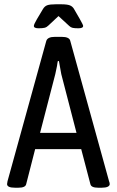

<svg xmlns="http://www.w3.org/2000/svg" viewBox="-20 -874 545 896"><path d="M13 -15Q13 -18 15 -28L196 -683Q202 -702 236 -702H268Q304 -702 308 -683L489 -28Q492 -21 492 -15Q492 -7 482.5 -2.5Q473 2 455 2H438Q406 2 402 -14L359 -178H144L102 -14Q98 2 66 2H50Q13 2 13 -15ZM337 -254 266 -528Q263 -541 255 -589H250Q248 -582 246 -566L238 -528L167 -254ZM138 -753Q138 -760 152 -784L180 -831Q188 -845 200.5 -849.5Q213 -854 240 -854H266Q293 -854 306 -849Q319 -844 326 -831L352 -786Q368 -758 368 -753Q368 -742 346 -742Q328 -742 319 -744Q310 -746 303 -753L253 -799L206 -755Q198 -747 188.5 -744.5Q179 -742 160 -742Q138 -742 138 -753Z"/></svg>

Font: Asap Condensed
Style: Regular
Weight: 400
Designer: Pablo Cosgaya
Foundry: Omnibus-Type
Version: Version 1.010; ttfautohint (v1.8)